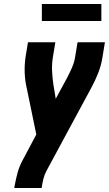

<svg xmlns="http://www.w3.org/2000/svg" viewBox="-20 -948 549 968"><path d="M52 0 53 -7Q59 -41 68 -75Q77 -109 94 -140L163 -270L115 -503Q106 -541 104.5 -581Q103 -621 109 -662L121 -735H259L247 -662Q241 -626 242.5 -591.5Q244 -557 249 -523L261 -450L319 -557Q332 -582 343.5 -608.5Q355 -635 359 -662L371 -735H509L497 -662Q491 -621 475.5 -581Q460 -541 439 -503L214 -86Q204 -67 199 -47Q194 -27 191 -7L190 0ZM191 -842V-928H491V-842Z"/></svg>

Font: Iosevka Term Curly Hv Obl
Style: Regular
Weight: 900
Italic angle: -9°
Designer: Belleve Invis
Foundry: Belleve Invis
Version: Version 32.3.0